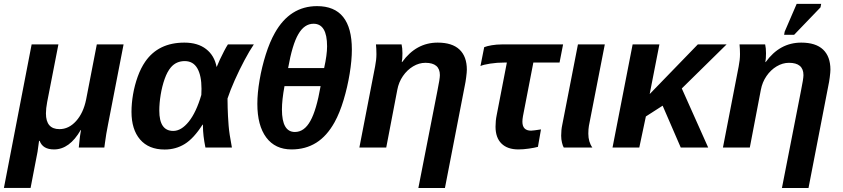

<svg xmlns="http://www.w3.org/2000/svg" viewBox="-43 -756 4318 984"><path d="M149.4 22Q140.6 67.9 131.6 114.3Q122.6 160.6 113.8 207H-22.9L119.1 -528.3H256.3L198.7 -232.9Q192.4 -199.7 192.4 -174.8Q192.4 -94.2 261.7 -94.2Q309.6 -94.2 346.9 -135.5Q384.3 -176.8 398.4 -246.1L453.1 -528.3H590.3L510.7 -118.2Q505.9 -95.2 501.7 -69.8Q497.6 -44.4 495.1 -25.1Q492.7 -5.9 491.7 0H360.8L362.3 -14.6Q364.3 -37.6 366.7 -56.2Q369.1 -74.7 372.1 -89.8H370.6Q313.5 9.8 233.9 9.8Q175.8 9.8 160.2 -34.2H157.2Q155.3 -20.5 153.3 -6.3Q151.4 7.8 149.4 22Z M901.9 -537.6Q970.7 -537.6 1013.2 -504.6Q1055.7 -471.7 1066.9 -413.6H1067.9Q1073.2 -427.7 1083.7 -450.2Q1094.2 -472.7 1105.7 -494.6Q1117.2 -516.6 1125 -528.3H1257.8Q1235.8 -496.1 1209.5 -446.5Q1183.1 -397 1159.9 -344.7Q1136.7 -292.5 1123 -251Q1123 -225.6 1123.8 -202.9Q1124.5 -180.2 1125.5 -160.2Q1127 -133.8 1128.7 -112.1Q1130.4 -90.3 1134.3 -64.7Q1138.2 -39.1 1145.5 0H1009.8Q997.1 -62 997.1 -109.9V-117.2H995.1Q949.7 -46.4 903.8 -18.1Q857.9 10.3 800.8 10.3Q719.2 10.3 675 -41Q630.9 -92.3 630.9 -183.1Q630.9 -225.6 638.9 -272.5Q647 -319.3 662.8 -363.3Q678.7 -407.2 701.2 -439.9Q768.6 -537.6 901.9 -537.6ZM903.8 -442.9Q860.4 -442.9 833 -411.1Q814.5 -389.6 801 -351.8Q787.6 -314 780.5 -270.5Q773.4 -227.1 773.4 -189Q773.4 -85 844.7 -85Q886.2 -85 924.6 -132.8Q962.9 -180.7 988.8 -269.5L989.7 -300.8Q989.7 -368.7 968.3 -405.8Q946.8 -442.9 903.8 -442.9Z M1582 -724.6Q1760.3 -724.6 1760.3 -502Q1760.3 -446.8 1749 -378.2Q1737.8 -309.6 1718 -243.7Q1698.2 -177.7 1671.9 -129.9Q1632.3 -58.6 1577.6 -24.4Q1522.9 9.8 1451.2 9.8Q1367.2 9.8 1321.5 -51.5Q1275.9 -112.8 1275.9 -223.6Q1275.9 -278.8 1287.4 -345.7Q1298.8 -412.6 1319.1 -476.8Q1339.4 -541 1365.7 -587.4Q1442.9 -724.6 1582 -724.6ZM1564 -634.3Q1516.6 -634.3 1485.8 -580.6Q1455.1 -528.3 1433.6 -407.2H1618.2Q1633.3 -475.1 1633.3 -518.6Q1633.3 -634.3 1564 -634.3ZM1468.3 -79.6Q1516.6 -79.6 1547.9 -136.7Q1578.6 -191.4 1600.1 -314.5H1415Q1401.9 -243.7 1401.9 -194.8Q1401.9 -79.6 1468.3 -79.6Z M2349.6 -398.9Q2349.6 -386.7 2346.2 -360.1Q2342.8 -333.5 2339.4 -318.8L2237.3 207.5H2101.1L2198.7 -290.5Q2211.4 -352.5 2211.4 -371.1Q2211.4 -434.1 2137.2 -434.1Q2104.5 -434.1 2074 -415.8Q2043.5 -397.5 2022 -366.2Q2000.5 -335 1993.2 -295.9L1936.5 0H1798.8L1879.4 -415.5Q1886.2 -449.7 1886.2 -478.5Q1886.2 -493.2 1885.5 -505.6Q1884.8 -518.1 1883.8 -528.3H2015.1Q2019.5 -510.3 2019.5 -482.9Q2019.5 -453.6 2016.1 -438H2018.1Q2089.8 -537.6 2200.2 -537.6Q2274.4 -537.6 2312 -502Q2349.6 -466.3 2349.6 -398.9Z M2543.5 -435.5Q2503.9 -435.5 2468.5 -429.9Q2433.1 -424.3 2419.4 -417.5L2438.5 -514.2Q2452.6 -520 2477.5 -524.2Q2502.4 -528.3 2527.8 -528.3H2842.8L2824.7 -435.5H2690.4L2637.2 -160.6Q2634.3 -144.5 2634.3 -132.3Q2634.3 -86.4 2678.7 -86.4Q2685.5 -86.4 2697 -88.1Q2708.5 -89.8 2729.5 -92.8L2713.9 -3.4Q2696.3 1.5 2667.5 5.6Q2638.7 9.8 2613.8 9.8Q2557.6 9.8 2527.1 -20.3Q2496.6 -50.3 2496.6 -106.9Q2496.6 -137.2 2502.4 -165.5L2554.7 -435.5Z M2972.2 -70.8Q2972.2 -28.8 2992.7 0H2846.2Q2841.3 -7.8 2837.2 -24.7Q2833 -41.5 2833 -60.5Q2833 -90.8 2838.4 -115.2L2918.9 -528.3H3056.6L2975.1 -110.8Q2972.2 -94.2 2972.2 -70.8Z M3267.1 -159.2 3233.4 0H3096.2L3199.2 -528.3H3336.4L3286.6 -273.9L3378.9 -369.1L3533.2 -528.3H3680.7L3451.2 -302.7L3586.4 0H3445.8L3353 -214.4Z M4212.9 -398.9Q4212.9 -386.7 4209.5 -360.1Q4206.1 -333.5 4202.6 -318.8L4100.6 207.5H3964.4L4062 -290.5Q4074.7 -352.5 4074.7 -371.1Q4074.7 -434.1 4000.5 -434.1Q3967.8 -434.1 3937.3 -415.8Q3906.7 -397.5 3885.3 -366.2Q3863.8 -335 3856.4 -295.9L3799.8 0H3662.1L3742.7 -415.5Q3749.5 -449.7 3749.5 -478.5Q3749.5 -493.2 3748.8 -505.6Q3748 -518.1 3747.1 -528.3H3878.4Q3882.8 -510.3 3882.8 -482.9Q3882.8 -453.6 3879.4 -438H3881.3Q3953.1 -537.6 4063.5 -537.6Q4137.7 -537.6 4175.3 -502Q4212.9 -466.3 4212.9 -398.9ZM4162.1 -718.3 4026.9 -577.6H3975.6L3978.5 -593.8L4040 -736.3H4165.5Z"/></svg>

Font: Arimo
Style: Bold Italic
Weight: 700
Italic angle: -12°
Designer: Steve Matteson
Foundry: Monotype Imaging Inc.
Version: Version 1.33